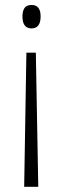

<svg xmlns="http://www.w3.org/2000/svg" viewBox="-20 -552 249 764"><path d="M141.6 -486.8Q141.6 -439 105.5 -439Q69.3 -439 69.3 -486.8Q69.3 -506.8 77.1 -519.5Q85 -532.2 106 -532.2Q141.6 -532.2 141.6 -486.8ZM85 -342.3H122.6L132.3 191.4H76.2Z"/></svg>

Font: Open Sans Condensed Light
Style: Regular
Weight: 300
Width: 3
Designer: Monotype Design Team
Foundry: Monotype Imaging Inc.
Version: Version 3.003; ttfautohint (v1.8.4)